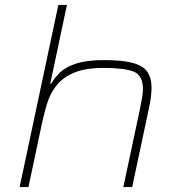

<svg xmlns="http://www.w3.org/2000/svg" viewBox="-20 -763 732 783"><path d="M60 0 218 -743H253L185 -422H189Q203 -447 226.5 -469Q250 -491 293 -504.5Q336 -518 406 -518Q479 -518 521 -506.5Q563 -495 580.5 -470.5Q598 -446 598 -405Q598 -390 595.5 -368Q593 -346 587 -320L519 0H483L550 -315Q555 -341 559 -362.5Q563 -384 563 -400Q563 -455 526 -470.5Q489 -486 402 -486Q326 -486 279.5 -465.5Q233 -445 208 -411.5Q183 -378 171.5 -339Q160 -300 152 -264L96 0Z"/></svg>

Font: Saira Expanded Thin
Style: Italic
Weight: 250
Width: 7
Italic angle: -12°
Designer: Hector Gatti with collaboration of the Omnibus-Type team
Foundry: Omnibus-Type
Version: Version 1.101